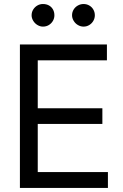

<svg xmlns="http://www.w3.org/2000/svg" viewBox="-20 -926 607 946"><path d="M78.1 -707V0H511.7V-78.1H166V-315.4H484.4V-392.6H166V-628.9H506.8V-707ZM164.6 -802.7C173.3 -797.5 182.3 -794.9 191.4 -794.9C202.5 -794.9 212.2 -797.5 220.7 -802.7C229.2 -807.9 235.8 -814.8 240.7 -823.2C245.6 -831.7 248 -840.8 248 -850.6C248 -861.7 245.6 -871.4 240.7 -879.9C235.8 -888.3 229.2 -894.9 220.7 -899.4C212.2 -904 202.5 -906.2 191.4 -906.2C181.6 -906.2 172.5 -903.8 164.1 -898.9C155.6 -894 148.8 -887.4 143.6 -878.9C138.3 -870.4 135.7 -861 135.7 -850.6C135.7 -841.5 138.3 -832.5 143.6 -823.7C148.8 -814.9 155.8 -807.9 164.6 -802.7ZM363.8 -802.7C372.6 -797.5 381.8 -794.9 391.6 -794.9C402 -794.9 411.5 -797.5 419.9 -802.7C428.4 -807.9 435.1 -814.8 439.9 -823.2C444.8 -831.7 447.3 -840.8 447.3 -850.6C447.3 -861 444.8 -870.4 439.9 -878.9C435.1 -887.4 428.4 -894 419.9 -898.9C411.5 -903.8 402 -906.2 391.6 -906.2C381.8 -906.2 372.6 -903.8 363.8 -898.9C355 -894 348 -887.4 342.8 -878.9C337.6 -870.4 335 -861 335 -850.6C335 -841.5 337.6 -832.5 342.8 -823.7C348 -814.9 355 -807.9 363.8 -802.7Z"/></svg>

Font: Pretendard Variable
Style: Regular
Weight: 400
Designer: Base glyphs from Inter by Rasmus Andersson; Hangeul glyphs from Noto Sans CJK(Source Han Sans) by Jang Soo-young and Kan
Foundry: Kil Hyung-jin
Version: Version 1.309;Glyphs 3.2 (3225)